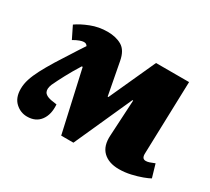

<svg xmlns="http://www.w3.org/2000/svg" viewBox="-112 -722 1015 926"><g transform="rotate(30 396.0 -258.5)"><path d="M375 13H307L231 -326H226Q212 -304 200 -283Q188 -262 178 -243.5Q168 -225 159.5 -208Q151 -191 144 -176Q133 -149 141 -133Q149 -117 179 -111L212 -106Q216 -51 191 -17.5Q166 16 118 16Q81 16 53 -10Q25 -36 25 -85Q25 -112 34 -140Q43 -168 60 -200.5Q77 -233 102 -274Q114 -293 125.5 -311Q137 -329 148.5 -347Q160 -365 172 -384Q184 -403 197 -422Q192 -429 187.5 -431Q183 -433 176 -433Q168 -433 154 -428Q140 -423 121 -412L88 -479Q116 -499 159.5 -516Q203 -533 251 -533Q298 -533 330.5 -514Q363 -495 373 -441L407 -262H411L528 -519H712L700 -118Q699 -101 704 -93Q709 -85 721 -85Q730 -85 740.5 -88.5Q751 -92 768 -99L789 -27Q777 -20 751.5 -10.5Q726 -1 693.5 6.5Q661 14 628 14Q571 14 539.5 -16.5Q508 -47 512 -107L523 -307H519Z"/></g></svg>

Font: Literata 18pt ExtraBold
Style: Italic
Weight: 800
Italic angle: -2°
Designer: Latin by Veronika Burian and Jose Scaglione. Greek by Irene Vlachou. Cyrillic by Vera Evstafieva
Foundry: TypeTogether
Version: Version 3.103;gftools[0.9.29]